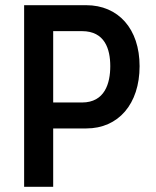

<svg xmlns="http://www.w3.org/2000/svg" viewBox="-20 -495 603 740"><path d="M518 -240C518 -384 436 -475 312 -475H73V225H185V0H313C436 0 518 -94 518 -240ZM405 -240C405 -174 384 -100 296 -100H185V-375H296C384 -375 405 -306 405 -240Z"/></svg>

Font: Mint Spirit No2
Style: Bold
Weight: 700
Designer: HARENDAL Hirwen
Foundry: Arkandis Digital Foundry.
Version: Version 1.004;FFEdit